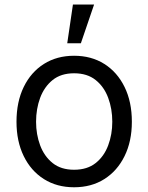

<svg xmlns="http://www.w3.org/2000/svg" viewBox="-20 -792 637 824"><path d="M297.9 11.7Q224.1 11.7 168.5 -23.4Q112.8 -58.6 81.8 -122.1Q50.8 -185.5 50.8 -269.5Q50.8 -355 81.8 -418.7Q112.8 -482.4 168.5 -517.6Q224.1 -552.7 297.9 -552.7Q372.1 -552.7 427.7 -517.6Q483.4 -482.4 514.6 -418.7Q545.9 -355 545.9 -269.5Q545.9 -185.5 514.6 -122.1Q483.4 -58.6 427.7 -23.4Q372.1 11.7 297.9 11.7ZM297.9 -63.5Q354.5 -63.5 390.6 -92.3Q426.8 -121.1 444.3 -168.2Q461.9 -215.3 461.9 -269.5Q461.9 -324.7 444.3 -372.1Q426.8 -419.4 390.6 -448.5Q354.5 -477.5 297.9 -477.5Q241.7 -477.5 205.8 -448.5Q169.9 -419.4 152.3 -372.1Q134.8 -324.7 134.8 -269.5Q134.8 -215.3 152.3 -168.2Q169.9 -121.1 205.8 -92.3Q241.7 -63.5 297.9 -63.5ZM268.6 -606.4 293 -772.5H383.8L327.1 -606.4Z"/></svg>

Font: GitLab Sans
Style: Regular
Weight: 400
Designer: Rasmus Andersson
Foundry: Modifications by GitLab B.V., manufactured by rsms
Version: Version 4.000;git-c8fb6b7